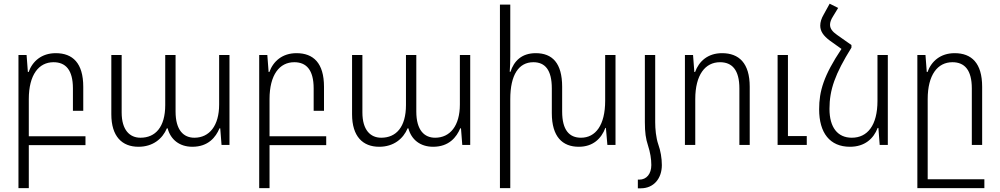

<svg xmlns="http://www.w3.org/2000/svg" viewBox="-20 -785 5416 1040"><path d="M80 234H136V1H443V-47H136V-248C136 -380 190 -448 270 -448C335 -448 375 -407 375 -306V-185H431V-315C431 -443 374 -497 282 -497C205 -497 156 -453 135 -395H131L124 -487H80Z M730 10C808 10 860 -33 884 -90H888C904 -29 952 10 1022 10C1108 10 1149 -42 1169 -90H1173L1180 0H1223V-487H1167V-219C1167 -104 1114 -39 1033 -39C975 -39 931 -79 931 -181V-487H875V-216C875 -97 822 -39 741 -39C683 -39 639 -80 639 -176V-487H583V-166C583 -46 641 10 730 10Z M1384 234H1440V1H1747V-47H1440V-248C1440 -380 1494 -448 1574 -448C1639 -448 1679 -407 1679 -306V-185H1735V-315C1735 -443 1678 -497 1586 -497C1509 -497 1460 -453 1439 -395H1435L1428 -487H1384Z M2034 10C2112 10 2164 -33 2188 -90H2192C2208 -29 2256 10 2326 10C2412 10 2453 -42 2473 -90H2477L2484 0H2527V-487H2471V-219C2471 -104 2418 -39 2337 -39C2279 -39 2235 -79 2235 -181V-487H2179V-216C2179 -97 2126 -39 2045 -39C1987 -39 1943 -80 1943 -176V-487H1887V-166C1887 -46 1945 10 2034 10Z M3258 -487V-239C3258 -107 3206 -39 3127 -39C3064 -39 3025 -80 3025 -181V-315C3025 -443 2972 -497 2882 -497C2805 -497 2764 -454 2745 -396H2741C2743 -425 2744 -450 2744 -480V-760H2688V234H2744V-248C2744 -380 2790 -448 2869 -448C2932 -448 2969 -407 2969 -306V-172C2969 -45 3026 10 3115 10C3192 10 3237 -34 3259 -92H3262L3270 0H3314V-487Z M3473 -123C3473 -68 3478 -33 3490 3C3502 40 3508 76 3508 109C3508 157 3482 188 3443 188H3435V235H3451C3521 235 3565 182 3565 109C3565 72 3558 31 3546 -2C3533 -39 3529 -88 3529 -123V-487H3473Z M3690 0H3746V-248C3746 -380 3800 -448 3880 -448C3945 -448 3985 -407 3985 -306V0H4041V-315C4041 -443 3983 -497 3891 -497C3814 -497 3766 -453 3745 -395H3741L3734 -487H3690ZM4192 0H4350V-48H4248V-487H4192Z M4592 -541 4514 -596C4488 -614 4476 -631 4476 -651C4476 -664 4481 -679 4492 -696L4520 -742L4474 -765L4442 -707C4429 -685 4423 -665 4423 -646C4423 -616 4440 -591 4475 -565L4538 -520C4442 -376 4417 -292 4417 -193C4417 -65 4475 10 4584 10C4664 10 4712 -34 4734 -92H4738L4745 0H4789V-487H4733V-239C4733 -105 4678 -39 4594 -39C4517 -39 4473 -95 4473 -195C4473 -299 4503 -384 4592 -527Z M4949 234H5312V186H5005V-248C5005 -380 5059 -448 5139 -448C5204 -448 5244 -407 5244 -306V0H5300V-315C5300 -443 5243 -497 5151 -497C5074 -497 5025 -453 5004 -395H5000L4993 -487H4949Z"/></svg>

Font: Noto Sans Armenian SemiCondensed Light
Style: Regular
Weight: 300
Width: 4
Designer: Monotype Design Team
Foundry: Monotype Imaging Inc.
Version: Version 2.008